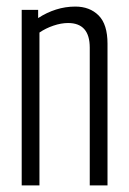

<svg xmlns="http://www.w3.org/2000/svg" viewBox="-20 -564 392 584"><path d="M46 0V-534H96V-509Q122 -526 150.5 -535Q179 -544 209 -544Q253 -544 280 -517Q307 -490 307 -431V0H253V-419Q253 -494 187 -494Q166 -494 142.5 -486Q119 -478 100 -465V0Z"/></svg>

Font: Georama Condensed Light
Style: Regular
Weight: 300
Width: 3
Designer: Jean-Baptiste Levee
Foundry: Production Type
Version: Version 1.000